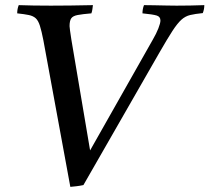

<svg xmlns="http://www.w3.org/2000/svg" viewBox="-20 -721 816 748"><path d="M258 -567 331 -135 575 -566Q589 -590 597 -610.5Q605 -631 605 -641Q605 -656 590.5 -660.5Q576 -665 535 -669Q535 -686 541 -701Q555 -701 579.5 -700.5Q604 -700 628.5 -699.5Q653 -699 668 -699Q697 -699 721.5 -699.5Q746 -700 776 -701Q776 -685 770 -670Q740 -667 721 -662.5Q702 -658 686.5 -644Q671 -630 651.5 -600Q632 -570 601 -516L305 0Q291 3 278 4.5Q265 6 254 7L149 -564Q142 -600 135.5 -620.5Q129 -641 119 -650Q109 -659 92 -662.5Q75 -666 47 -669Q47 -686 53 -701Q77 -700 111 -699.5Q145 -699 178 -699Q207 -699 254.5 -699.5Q302 -700 342 -701Q341 -694 340 -685.5Q339 -677 336 -669Q301 -666 282.5 -662.5Q264 -659 257.5 -649.5Q251 -640 251 -619Q251 -612 258 -567Z"/></svg>

Font: Tiro Devanagari Marathi
Style: Italic
Weight: 400
Italic angle: -11°
Designer: Devanagari: John Hudson & Fiona Ross, assisted by Paul Hanslow. Latin: John Hudson with Paul Hanslow, assisted by Kaja S
Foundry: Tiro Typeworks Ltd.
Version: Version 1.52